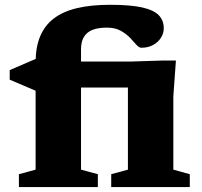

<svg xmlns="http://www.w3.org/2000/svg" viewBox="-20 -762 823 782"><path d="M501 -405.5H212L125 -392.5L19.5 -437.5V-476.5L133.5 -525.5L227 -511.5H517L643 -515.5H696.5L686 -370V-71L753 -52.5V0H433V-52.5L501 -71V-425ZM310 -71 378.5 -52.5V0H57V-52.5L125 -71V-507Q125 -569.5 143.5 -614Q162 -658.5 199.5 -687Q237 -715.5 294.2 -729Q351.5 -742.5 428 -742.5Q511 -742.5 558.8 -731.8Q606.5 -721 626.8 -699.8Q647 -678.5 647 -647Q647 -626.5 635.5 -608.2Q624 -590 603.5 -578.8Q583 -567.5 555.5 -567.5Q546 -567.5 535.2 -580Q524.5 -592.5 509.2 -608.5Q494 -624.5 471.2 -637Q448.5 -649.5 415.5 -649.5Q380.5 -649.5 357.2 -640.5Q334 -631.5 322 -612Q310 -592.5 310 -561.5Z"/></svg>

Font: Newsreader 7pt
Style: Bold
Weight: 700
Designer: Hugues Gentile
Foundry: Production Type
Version: Version 1.003